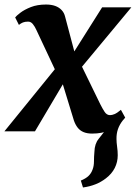

<svg xmlns="http://www.w3.org/2000/svg" viewBox="-48 -580 600 848"><path d="M318.5 248 309 217.5Q331 208.5 343 197Q355 185.5 361 168.5Q367 153 367 132.8Q367 112.5 369 90.5Q370 55 387.8 33.2Q405.5 11.5 419 -6.5L495 -49Q480 -30 473 -9.8Q466 10.5 466.5 34Q466.5 48.5 469.2 67.8Q472 87 472 105.5Q472 136 458.8 162Q445.5 188 420 207.5Q399.5 223.5 374 233.8Q348.5 244 318.5 248ZM359 10Q337 10 321.2 3.5Q305.5 -3 295.2 -16Q285 -29 278.5 -47.5L213 -261.5L257 -254L106.5 0H-28.5L228.5 -316.5L216.5 -226.5L112.5 -448Q106 -462.5 97.2 -473.5Q88.5 -484.5 76 -484.5Q62.5 -484.5 53.2 -480.8Q44 -477 35.5 -470L19 -503Q24 -510 42 -523.8Q60 -537.5 88.5 -548.8Q117 -560 155.5 -560Q178.5 -560 195.8 -553.8Q213 -547.5 224.2 -535.5Q235.5 -523.5 239.5 -506.5L294 -301L251.5 -307.5L403 -547.5H532L279 -243L291 -333L395 -119.5Q404.5 -100.5 414 -86Q423.5 -71.5 438 -71.5Q447 -71.5 458.2 -76.2Q469.5 -81 486 -95L505 -60.5Q499 -52 481.2 -35Q463.5 -18 433.2 -4Q403 10 359 10Z"/></svg>

Font: Merriweather 36pt
Style: Bold Italic
Weight: 700
Italic angle: -7.8°
Version: Version 2.101